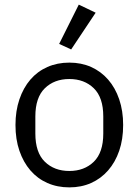

<svg xmlns="http://www.w3.org/2000/svg" viewBox="-20 -799 600 831"><path d="M280 12Q228 12 185 -7Q142 -26 111.5 -61.5Q81 -97 64 -146.5Q47 -196 47 -258Q47 -319 64 -369Q81 -419 111.5 -454.5Q142 -490 185 -509Q228 -528 280 -528Q332 -528 374.5 -509Q417 -490 448 -454.5Q479 -419 496 -369Q513 -319 513 -258Q513 -196 496 -146.5Q479 -97 448 -61.5Q417 -26 374.5 -7Q332 12 280 12ZM280 -59Q345 -59 386 -99Q427 -139 427 -221V-295Q427 -377 386 -417Q345 -457 280 -457Q215 -457 174 -417Q133 -377 133 -295V-221Q133 -139 174 -99Q215 -59 280 -59ZM288 -585 236 -609 321 -779 394 -744Z"/></svg>

Font: IBM Plex Sans Devanagari
Style: Regular
Weight: 400
Designer: Mike Abbink, Paul van der Laan, Pieter van Rosmalen, Erin McLaughlin
Foundry: Bold Monday
Version: Version 1.1